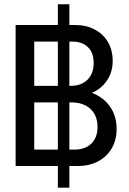

<svg xmlns="http://www.w3.org/2000/svg" viewBox="-20 -766 593 886"><path d="M247 -746.2V100H300.1V-746.2ZM326.9 -650.5H52.1V0H338.5Q392.6 0 432.9 -21.5Q473.2 -43 495.7 -81.5Q518.1 -120 518.1 -171Q518.1 -230.9 487.4 -274.5Q456.6 -318.1 403.9 -337.4Q448.2 -356.6 474.1 -395.2Q500 -433.9 500 -485Q500 -534.6 478.2 -571.8Q456.4 -608.9 417.5 -629.7Q378.6 -650.5 326.9 -650.5ZM313.5 -574.1Q359.5 -574.1 385.9 -548.3Q412.3 -522.5 412.3 -475.9Q412.3 -426.5 383.8 -398.2Q355.4 -369.9 306 -369.9H138V-574.1ZM307.2 -293.6Q364.7 -293.6 397.4 -263.4Q430 -233.3 430 -179.5Q430 -130.9 401.2 -103.2Q372.4 -75.5 321.6 -75.5H138V-293.6Z"/></svg>

Font: Overused Grotesk Light
Style: Regular
Weight: 300
Designer: RandomMaerks
Version: Version 0.005